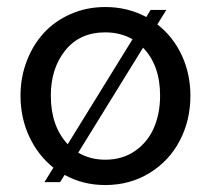

<svg xmlns="http://www.w3.org/2000/svg" viewBox="-20 -516 598 544"><path d="M425.8 -446.8Q470.2 -412.6 494.9 -359.6Q519.5 -306.6 519.5 -245.1Q519.5 -175.3 489.5 -117.7Q459.5 -60.1 403.8 -25.9Q348.1 8.3 278.3 8.3Q214.8 8.3 163.1 -20.5L150.4 0H106L131.3 -41Q87.4 -76.2 62.7 -129.4Q38.1 -182.6 38.1 -245.1Q38.1 -296.9 55.7 -342.8Q73.2 -388.7 104.2 -422.6Q135.3 -456.5 180.4 -476.3Q225.6 -496.1 278.3 -496.1Q341.8 -496.1 394.5 -467.8L406.7 -487.8H451.2ZM124 -245.1Q124 -158.2 171.9 -107.4L355.5 -404.8Q321.3 -424.3 278.3 -424.3Q206.1 -424.3 165 -373.3Q124 -322.3 124 -245.1ZM278.3 -63.5Q327.1 -63.5 363 -88.6Q398.9 -113.8 416.3 -154.3Q433.6 -194.8 433.6 -245.1Q433.6 -331.1 385.3 -380.9L201.7 -83.5Q235.4 -63.5 278.3 -63.5Z"/></svg>

Font: HK Grotesk Medium Legacy
Style: Regular
Weight: 500
Designer: Alfredo Marco Pradil
Foundry: Hanken Design Co.
Version: Version 2.022;PS 002.022;hotconv 1.0.88;makeotf.lib2.5.64775